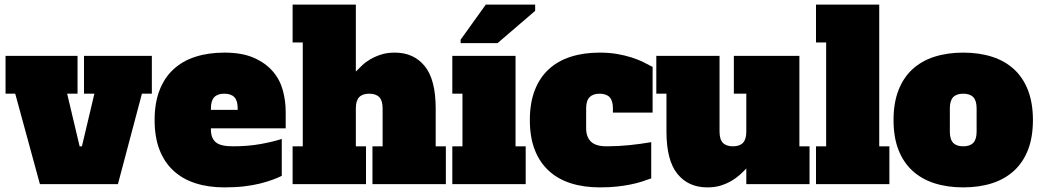

<svg xmlns="http://www.w3.org/2000/svg" viewBox="-20 -798 4504 832"><path d="M316 -556V-392H271L325 -164H335L389 -392H344V-556H638V-392H595L491 0H153L46 -392H4V-556Z M952 -570Q1029 -570 1080 -547.5Q1131 -525 1162 -489Q1193 -453 1205.5 -407Q1218 -361 1218 -314V-242H894V-236Q894 -200 914.5 -182Q935 -164 989 -164Q1055 -164 1110 -174Q1165 -184 1201 -196V-36Q1183 -27 1159.5 -18.5Q1136 -10 1106 -2.5Q1076 5 1038 9.5Q1000 14 952 14Q883 14 827 -4Q771 -22 731.5 -58.5Q692 -95 671 -149.5Q650 -204 650 -278Q650 -351 671 -406Q692 -461 731.5 -497.5Q771 -534 827 -552Q883 -570 952 -570ZM952 -392Q923 -392 908.5 -377Q894 -362 894 -328V-322H1010V-328Q1010 -362 995.5 -377Q981 -392 952 -392Z M1594 -164H1638V-328Q1638 -362 1623.5 -377Q1609 -392 1580 -392Q1551 -392 1536.5 -377Q1522 -362 1522 -328V-164H1566V0H1248V-164H1292V-614H1248V-778H1522V-488Q1534 -500 1549 -514.5Q1564 -529 1584.5 -541Q1605 -553 1631 -561.5Q1657 -570 1691 -570Q1773 -570 1820.5 -511.5Q1868 -453 1868 -328V-164H1912V0H1594Z M2214 -164H2258V0H1940V-164H1984V-392H1940V-556H2214ZM2136 -611H1976V-626L2085 -778H2299V-751Z M2520 -242Q2520 -205 2540.5 -184.5Q2561 -164 2609 -164Q2658 -164 2707 -169Q2756 -174 2802 -182V-25Q2783 -18 2761 -11Q2739 -4 2712 1.5Q2685 7 2652.5 10.5Q2620 14 2579 14Q2509 14 2453 -4Q2397 -22 2357.5 -58.5Q2318 -95 2297 -149.5Q2276 -204 2276 -278Q2276 -351 2297 -406Q2318 -461 2357.5 -497.5Q2397 -534 2453 -552Q2509 -570 2578 -570Q2620 -570 2654.5 -564Q2689 -558 2717 -549Q2745 -540 2767.5 -529Q2790 -518 2808 -508V-310H2636V-328Q2636 -362 2621.5 -377Q2607 -392 2578 -392Q2550 -392 2535 -377Q2520 -362 2520 -328Z M3098 -228Q3098 -194 3112.5 -179Q3127 -164 3156 -164Q3185 -164 3199.5 -179Q3214 -194 3214 -228V-392H3160V-556H3444V-164H3488V0H3214V-68Q3202 -55 3186.5 -41Q3171 -27 3151 -15Q3131 -3 3105 5.5Q3079 14 3045 14Q2963 14 2915.5 -44.5Q2868 -103 2868 -228V-392H2824V-556H3098Z M3516 -778H3790V-164H3834V0H3516V-164H3560V-614H3516Z M4456 -278Q4456 -204 4435 -149.5Q4414 -95 4374.5 -58.5Q4335 -22 4279 -4Q4223 14 4154 14Q4085 14 4029 -4Q3973 -22 3933.5 -58.5Q3894 -95 3873 -149.5Q3852 -204 3852 -278Q3852 -351 3873 -406Q3894 -461 3933.5 -497.5Q3973 -534 4029 -552Q4085 -570 4154 -570Q4223 -570 4279 -552Q4335 -534 4374.5 -497.5Q4414 -461 4435 -406Q4456 -351 4456 -278ZM4154 -164Q4183 -164 4197.5 -179Q4212 -194 4212 -228V-328Q4212 -362 4197.5 -377Q4183 -392 4154 -392Q4125 -392 4110.5 -377Q4096 -362 4096 -328V-228Q4096 -194 4110.5 -179Q4125 -164 4154 -164Z"/></svg>

Font: Alfa Slab One
Style: Regular
Weight: 400
Designer: JM Sole
Foundry: JM Sole
Version: Version 1.001